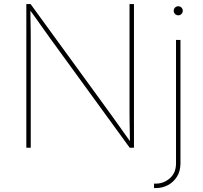

<svg xmlns="http://www.w3.org/2000/svg" viewBox="-20 -748 1030 972"><path d="M113.3 0V-727.5H134.8L536.6 -175.3Q555.2 -149.9 573 -124.5Q590.8 -99.1 608.9 -74Q627 -48.8 645 -23.4H637.7Q637.7 -48.8 637.2 -74Q636.7 -99.1 636.2 -124.5Q635.7 -149.9 635.7 -175.3V-727.5H658.2V0H636.7L235.8 -551.3Q217.3 -576.7 199.5 -602.1Q181.6 -627.4 163.6 -652.8Q145.5 -678.2 127 -703.6H133.8Q133.8 -678.2 134.3 -652.8Q134.8 -627.4 135.3 -602.1Q135.7 -576.7 135.7 -551.3V0ZM871.1 -545.9H893.6V79.1Q893.6 117.7 876.2 145.8Q858.9 173.8 830.6 189Q802.2 204.1 768.6 204.1H759.8V181.6H768.6Q809.1 181.6 840.1 154.3Q871.1 127 871.1 79.1ZM882.3 -670.4Q873 -670.4 866.2 -677.2Q859.4 -684.1 859.4 -693.4Q859.4 -703.1 866.2 -709.7Q873 -716.3 882.3 -716.3Q892.1 -716.3 898.7 -709.7Q905.3 -703.1 905.3 -693.4Q905.3 -684.1 898.7 -677.2Q892.1 -670.4 882.3 -670.4Z"/></svg>

Font: Inter Thin
Style: Regular
Weight: 250
Designer: Rasmus Andersson
Foundry: rsms
Version: Version 4.001;git-66647c0bb